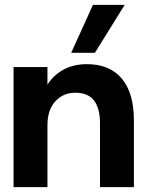

<svg xmlns="http://www.w3.org/2000/svg" viewBox="-20 -773 609 793"><path d="M36 0V-496H176V-423Q200 -462 241.5 -485Q283 -508 339 -508Q433 -508 483 -448.5Q533 -389 533 -277V0H393V-264Q393 -325 368.5 -357.5Q344 -390 291 -390Q241 -390 208.5 -354.5Q176 -319 176 -256V0ZM274 -555 364 -753H495L372 -555Z"/></svg>

Font: Host Grotesk ExtraBold
Style: Regular
Weight: 800
Designer: Doğukan Karapınar
Foundry: Element Type
Version: Version 1.003; ttfautohint (v1.8.4.7-5d5b)